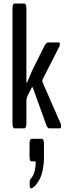

<svg xmlns="http://www.w3.org/2000/svg" viewBox="-20 -734 385 1098"><path d="M162.1 342.8Q160.2 343.8 159.2 343.8Q149.9 343.8 149.9 322.8V314Q149.9 298.8 151.4 294.9Q152.8 291 161.1 281.7Q171.9 268.6 178 245.1Q184.1 221.7 184.1 201.7Q184.1 188.5 181.2 188.5H159.2Q148.9 188.5 148.9 160.6V88.9Q148.9 59.6 162.1 59.6H218.8Q231.4 59.6 231.4 90.8V164.1Q231.4 205.1 224.1 239Q216.8 272.9 205.3 293.5Q193.8 314 183.1 325.9Q172.4 337.9 162.1 342.8ZM63.5 0Q51.3 0 51.3 -29.8V-684.6Q51.3 -713.9 63.5 -713.9H118.7Q130.9 -713.9 130.9 -684.6V-268.6Q130.9 -261.2 133.8 -261.2Q133.8 -261.2 135.3 -262.7L164.6 -332L231 -465.3Q243.7 -491.2 254.4 -491.2H317.9Q322.3 -491.2 322.3 -480.5Q322.3 -472.7 317.9 -465.3L224.1 -280.8Q222.2 -277.3 222.2 -271.5Q222.2 -266.6 223.6 -262.7L326.2 -28.8Q329.1 -22 329.1 -14.2Q329.1 0 323.7 0H261.7Q251 0 243.2 -23.4L168.5 -230.5Q166.5 -235.4 164.6 -235.4Q161.6 -235.4 161.1 -231.9Q159.2 -229 152.6 -215.6Q146 -202.1 140.1 -190.4L134.3 -178.2Q130.9 -168.9 130.9 -155.3V-29.8Q130.9 0 118.7 0Z"/></svg>

Font: BenchNine
Style: Bold
Weight: 700
Version: Version 1 ; ttfautohint (v0.92.18-e454-dirty) -l 8 -r 50 -G 